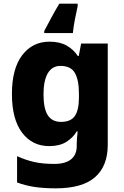

<svg xmlns="http://www.w3.org/2000/svg" viewBox="-20 -786 677 1046"><path d="M250 -559Q306 -559 343.5 -537.5Q381 -516 404 -481H409L422 -549H567V3Q567 119 497.5 179.5Q428 240 284 240Q219 240 168.5 232.5Q118 225 73 208V65Q120 86 166 96.5Q212 107 276 107Q336 107 367 82Q398 57 398 10V-2Q398 -14 399.5 -33Q401 -52 403 -70H398Q377 -35 340.5 -12.5Q304 10 248 10Q156 10 100.5 -63Q45 -136 45 -274Q45 -412 101 -485.5Q157 -559 250 -559ZM309 -427Q264 -427 240.5 -387Q217 -347 217 -272Q217 -194 240.5 -158Q264 -122 312 -122Q366 -122 388 -154.5Q410 -187 410 -254V-276Q410 -350 388 -388.5Q366 -427 309 -427ZM403 -752Q396 -722 388 -680Q380 -638 377 -606H221V-617Q239 -651 258.5 -687.5Q278 -724 303 -766H403Z"/></svg>

Font: Noto Sans Meetei Mayek ExtraBold
Style: Regular
Weight: 800
Designer: Monotype Design Team and Neelakash Kshetrimayum
Foundry: Monotype Imaging Inc.
Version: Version 2.002; ttfautohint (v1.8.4.7-5d5b)